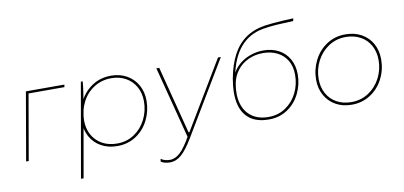

<svg xmlns="http://www.w3.org/2000/svg" viewBox="-80 -978 3041 1445"><g transform="rotate(-10 1440.0 -256.0)"><path d="M141 -520H435L432 -501H158L71 0H51Z M561 -520H575Q572 -479 565 -435Q558 -391 554 -366L552 -354L551 -347L455 200H435ZM515 -223Q515 -302 549 -371.5Q583 -441 646 -483Q709 -525 792 -525Q860 -525 912.5 -495Q965 -465 994 -412.5Q1023 -360 1023 -294Q1023 -216 989 -147Q955 -78 892.5 -36.5Q830 5 749 5Q679 5 626 -24.5Q573 -54 544 -106Q515 -158 515 -223ZM1003 -292Q1003 -354 976.5 -402.5Q950 -451 901.5 -478.5Q853 -506 790 -506Q716 -506 657.5 -468.5Q599 -431 566.5 -367Q534 -303 534 -227Q534 -166 560.5 -117.5Q587 -69 636 -41.5Q685 -14 751 -14Q824 -14 881.5 -52.5Q939 -91 971 -155Q1003 -219 1003 -292Z M1048 177 1051 156Q1079 176 1121 176Q1162 176 1200.5 139Q1239 102 1286 17L1284 44L1138 -520H1160L1293 -4H1300L1609 -520H1631L1297 38Q1246 124 1205 159.5Q1164 195 1118 195Q1097 195 1079 190.5Q1061 186 1048 177Z M1691 -343Q1710 -447 1749 -521Q1788 -595 1850 -638.5Q1912 -682 1998 -695Q2025 -699 2061.5 -702.5Q2098 -706 2134 -708Q2159 -710 2218 -712L2214 -692Q2149 -690 2087 -686Q2021 -681 1978 -673Q1873 -654 1805.5 -575.5Q1738 -497 1711 -356L1708 -365Q1726 -409 1763 -442.5Q1800 -476 1850 -494.5Q1900 -513 1954 -513Q2020 -513 2071 -485.5Q2122 -458 2150 -407.5Q2178 -357 2178 -291Q2178 -214 2144.5 -145.5Q2111 -77 2049.5 -35.5Q1988 6 1907 6Q1814 6 1759.5 -36.5Q1705 -79 1688.5 -157.5Q1672 -236 1691 -343ZM2158 -291Q2158 -356 2130.5 -401.5Q2103 -447 2055.5 -470.5Q2008 -494 1947 -494Q1886 -494 1834.5 -470Q1783 -446 1749.5 -402Q1716 -358 1706 -302Q1691 -216 1710 -151Q1729 -86 1779.5 -49.5Q1830 -13 1908 -13Q1981 -13 2038 -51.5Q2095 -90 2126.5 -153.5Q2158 -217 2158 -291Z M2307 -226Q2307 -304 2341.5 -373Q2376 -442 2439 -483.5Q2502 -525 2582 -525Q2652 -525 2705 -495.5Q2758 -466 2787 -413.5Q2816 -361 2816 -294Q2816 -214 2781 -145.5Q2746 -77 2683 -36Q2620 5 2540 5Q2471 5 2418.5 -24.5Q2366 -54 2336.5 -106.5Q2307 -159 2307 -226ZM2796 -292Q2796 -354 2769.5 -402.5Q2743 -451 2694 -478Q2645 -505 2581 -505Q2508 -505 2450 -466.5Q2392 -428 2359.5 -364.5Q2327 -301 2327 -228Q2327 -166 2353.5 -117.5Q2380 -69 2428.5 -42Q2477 -15 2541 -15Q2615 -15 2673 -53.5Q2731 -92 2763.5 -155.5Q2796 -219 2796 -292Z"/></g></svg>

Font: Fixel Italic Variable Display Thin
Style: Italic
Weight: 100
Italic angle: -10°
Designer: AlfaBravo + MacPaw
Foundry: Kyrylo Tkachov, Marchela Mozhyna, Serhii Makarenko, Maria Weinstein, Zakhar Kryvoshyya
Version: Version 1.210;Glyphs 3.2 (3217)